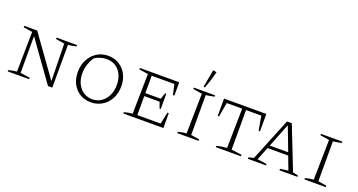

<svg xmlns="http://www.w3.org/2000/svg" viewBox="-45 -1405 3824 2053"><g transform="rotate(20 1867.0 -378.5)"><path d="M425 -518H659V-503Q633 -496 611.5 -492.5Q590 -489 566 -487L565 0H516L193 -451V-32L301 -17V0H58V-15Q82 -22 105.5 -26Q129 -30 152 -32L159 -486L57 -502V-518H205L532 -62L524 -486L425 -502Z M1003 7Q933 7 879 -26Q825 -59 794.5 -117Q764 -175 764 -252Q764 -331 796.5 -392.5Q829 -454 885.5 -489.5Q942 -525 1013 -525Q1083 -525 1137.5 -491.5Q1192 -458 1223 -399.5Q1254 -341 1254 -265Q1254 -186 1222 -125Q1190 -64 1133 -28.5Q1076 7 1003 7ZM1007 -29Q1065 -29 1109 -59Q1153 -89 1178.5 -141.5Q1204 -194 1204 -263Q1204 -329 1179.5 -379.5Q1155 -430 1111.5 -458Q1068 -486 1008 -486Q973 -486 938 -475.5Q903 -465 873 -444Q814 -354 814 -253Q814 -189 838.5 -138Q863 -87 907 -58Q951 -29 1007 -29Z M1813 -169H1829V0H1373V-15Q1397 -22 1421 -26Q1445 -30 1468 -32L1476 -486L1373 -502V-518H1821V-366H1805L1778 -483H1520V-285H1695L1720 -355H1733V-181H1720L1695 -251H1520V-35H1785Z M1987 0V-15Q2011 -22 2035 -26Q2059 -30 2082 -32L2090 -486L1987 -502V-518H2230V-503Q2210 -499 2186 -494Q2162 -489 2134 -487V-32L2230 -17V0ZM2098 -559 2082 -563 2118 -759 2123 -764 2159 -754Q2134 -655 2098 -559Z M2812 -518V-321H2796L2768 -483H2594V-33L2712 -17V0H2426V-15Q2457 -23 2486 -27Q2515 -31 2542 -33L2550 -483H2374L2346 -321H2331V-518Z M3294 -29Q3305 -26 3312 -25Q3319 -24 3328 -22Q3337 -20 3355 -15V0H3150V-17L3241 -29L3184 -180H2949L2890 -31Q2920 -28 2945 -24Q2970 -20 2997 -15V0H2791V-17L2849 -31L3047 -518H3102ZM2962 -213H3172L3069 -483Z M3434 0V-15Q3458 -22 3482 -26Q3506 -30 3529 -32L3537 -486L3434 -502V-518H3677V-503Q3657 -499 3633 -494Q3609 -489 3581 -487V-32L3677 -17V0Z"/></g></svg>

Font: Piazzolla SC ExtraLight
Style: Regular
Weight: 200
Designer: Juan Pablo del Peral
Foundry: Huerta Tipografica
Version: Version 1.330